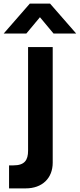

<svg xmlns="http://www.w3.org/2000/svg" viewBox="-60 -800 440 1060"><path d="M85.5 -615 160.5 -705 235.5 -615H360.5L216.5 -780H104.5L-39.5 -615ZM82 240C173 240 231 184 231 98V-540H95V32C95 84 76 113 14 113H-10V240Z"/></svg>

Font: Manrope ExtraBold
Style: Regular
Weight: 800
Designer: Mikhail Sharanda
Foundry: Mikhail Sharanda
Version: Version 4.505